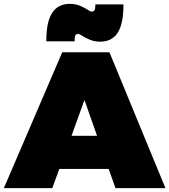

<svg xmlns="http://www.w3.org/2000/svg" viewBox="-38 -971 874 991"><path d="M-18.1 0 283.2 -701.2H526.9L815.9 0H558.1L522.9 -99.1H268.1L231.9 0ZM201.2 -757.8V-763.2Q201.2 -857.9 231.2 -904.5Q261.2 -951.2 323.2 -951.2Q351.1 -951.2 375 -941.2Q398.9 -931.2 413.8 -921.1Q428.7 -911.1 435.1 -911.1Q445.3 -911.1 449.7 -918.2Q454.1 -925.3 454.1 -942.9V-948.2H599.1V-942.9Q599.1 -848.6 569.6 -802.2Q540 -755.9 478 -755.9Q449.7 -755.9 425.8 -765.9Q401.9 -775.9 387 -785.9Q372.1 -795.9 365.2 -795.9Q355.5 -795.9 351.3 -788.8Q347.2 -781.7 347.2 -763.2V-757.8ZM331.1 -270H462.9L397.9 -455.1Z"/></svg>

Font: Trueno UltraBlack
Style: Regular
Weight: 950
Designer: Julieta Ulanovsky
Foundry: Julieta Ulanovsky
Version: Version 3.001b | FøM Fix